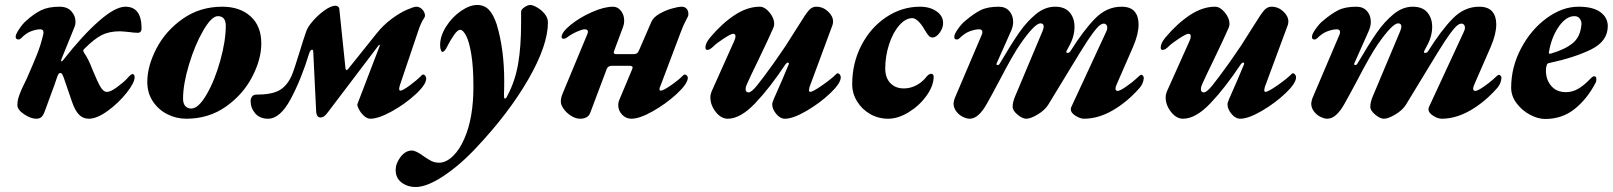

<svg xmlns="http://www.w3.org/2000/svg" viewBox="-20 -464 6493 773"><path d="M50 -41Q50 -58 56 -76Q65 -103 87 -146Q113 -205 128.5 -243.5Q144 -282 154 -325Q155 -328 155 -334Q155 -346 142 -346Q127 -346 106 -338.5Q85 -331 65 -310Q60 -305 54 -305Q50 -305 46.5 -307.5Q43 -310 43 -316Q43 -326 57.5 -347.5Q72 -369 85 -380Q117 -409 146 -423Q175 -437 220 -437Q251 -437 267.5 -418.5Q284 -400 284 -376Q284 -366 281 -358L227 -225Q226 -223 226 -220Q226 -217 228 -217Q231 -217 235 -223Q312 -321 378 -379Q444 -437 485 -437Q550 -437 550 -349Q550 -341 546 -336.5Q542 -332 536 -332Q519 -332 500 -335Q489 -336 479.5 -337Q470 -338 463 -338Q420 -338 390 -323Q360 -308 319 -267Q315 -263 315 -260Q315 -257 320 -249Q335 -229 353 -182Q372 -136 384 -115Q396 -94 411 -94Q425 -94 451 -113Q477 -132 491 -147Q507 -166 514 -166Q518 -166 520 -162Q522 -158 522 -153Q522 -131 489.5 -90Q457 -49 413.5 -17.5Q370 14 338 14Q314 14 298 -2.5Q282 -19 270 -54L236 -153Q235 -154 232 -162Q229 -170 223 -170Q218 -170 215 -165Q212 -160 208 -148Q203 -131 180 -70L161 -18Q154 1 146.5 7.5Q139 14 126 14Q104 14 77 -4Q50 -22 50 -41Z M573 -134Q573 -198 610 -269Q647 -340 716 -388.5Q785 -437 875 -437Q946 -437 989 -398Q1032 -359 1032 -289Q1032 -225 995 -154Q958 -83 889 -34.5Q820 14 730 14Q689 14 653 -4.5Q617 -23 595 -56.5Q573 -90 573 -134ZM889 -360Q889 -399 857 -399Q832 -399 798.5 -341.5Q765 -284 741 -204.5Q717 -125 717 -67Q717 -47 726 -37Q735 -27 750 -27Q779 -27 812 -84Q845 -141 867 -220.5Q889 -300 889 -360Z M989 -57Q989 -68 995 -75.5Q1001 -83 1011 -83Q1073 -83 1104 -100Q1135 -117 1154 -159Q1164 -182 1185 -251Q1201 -304 1213 -338Q1219 -356 1240.5 -380.5Q1262 -405 1287.5 -423Q1313 -441 1331 -441Q1337 -441 1341.5 -437Q1346 -433 1346 -429L1371 -188Q1373 -182 1375 -182Q1379 -182 1383 -188L1496 -329Q1523 -363 1556 -387.5Q1589 -412 1617.5 -424.5Q1646 -437 1656 -437Q1670 -437 1680.5 -425.5Q1691 -414 1691 -401Q1691 -397 1688 -392Q1676 -375 1666 -346L1589 -118Q1587 -110 1587 -107Q1587 -99 1592 -99Q1601 -99 1629 -119.5Q1657 -140 1678 -161Q1681 -164 1682 -164Q1688 -164 1692 -159Q1696 -154 1696 -148Q1696 -124 1654 -85Q1612 -46 1558 -16Q1504 14 1471 14Q1458 14 1445 2Q1432 -10 1424.5 -25Q1417 -40 1419 -45L1509 -280Q1510 -283 1508.5 -283.5Q1507 -284 1504 -281L1300 -12Q1292 -1 1285 4Q1278 9 1270 9Q1256 9 1253 -12L1241 -259Q1239 -264 1237 -264Q1230 -264 1225 -250Q1193 -145 1150.5 -65.5Q1108 14 1059 14Q1026 14 1007.5 -7.5Q989 -29 989 -57Z M1573 221Q1573 193 1593 167.5Q1613 142 1638 142Q1655 142 1687 166Q1704 178 1717.5 184.5Q1731 191 1748 191Q1776 191 1803.5 164.5Q1831 138 1850 93Q1886 11 1886 -115Q1886 -194 1877.5 -245.5Q1869 -297 1856.5 -320.5Q1844 -344 1833 -344Q1822 -344 1807 -322Q1792 -300 1780 -276Q1770 -255 1761 -255Q1758 -255 1755 -262.5Q1752 -270 1752 -283Q1752 -319 1776 -357Q1800 -395 1835.5 -419.5Q1871 -444 1901 -444Q1930 -444 1948.5 -424.5Q1967 -405 1980 -365Q2010 -265 2010 -137Q2010 -103 2009 -84V-80Q2009 -67 2013 -67Q2018 -67 2024 -81Q2054 -138 2066 -207Q2078 -276 2078 -373V-417Q2078 -426 2091.5 -435Q2105 -444 2115 -444Q2125 -444 2142.5 -434Q2160 -424 2173 -408Q2186 -392 2186 -374Q2186 -282 2107.5 -145.5Q2029 -9 1898 130Q1834 199 1766.5 244Q1699 289 1653 289Q1621 289 1597 271Q1573 253 1573 221Z M2238 -57Q2238 -70 2245 -87L2344 -325Q2347 -331 2347 -336Q2347 -346 2334 -346Q2324 -346 2302.5 -336.5Q2281 -327 2261 -312Q2256 -308 2249 -308Q2241 -308 2241 -315Q2241 -334 2277 -363.5Q2313 -393 2362.5 -415Q2412 -437 2448 -437Q2467 -437 2480 -420.5Q2493 -404 2493 -381Q2493 -368 2489 -357L2452 -258Q2451 -256 2451 -253Q2451 -246 2461 -246H2530Q2538 -246 2543.5 -249Q2549 -252 2553 -262L2602 -375Q2610 -394 2634 -408Q2658 -422 2684.5 -429.5Q2711 -437 2725 -437Q2738 -437 2745.5 -427.5Q2753 -418 2751 -402Q2751 -399 2741.5 -382Q2732 -365 2719 -330L2639 -118Q2635 -110 2635 -106Q2635 -99 2640 -99Q2650 -99 2680.5 -120Q2711 -141 2731 -161Q2734 -164 2736 -164Q2742 -164 2746 -159Q2750 -154 2749 -148Q2746 -124 2703.5 -85Q2661 -46 2608 -16Q2555 14 2522 14Q2500 14 2484.5 -2.5Q2469 -19 2469 -41Q2469 -52 2473 -61L2525 -185Q2527 -191 2527 -192Q2527 -199 2515 -199H2443Q2428 -199 2423 -187L2356 -9Q2347 14 2315 14Q2298 14 2279.5 2.5Q2261 -9 2249 -26Q2237 -43 2238 -57Z M2840 -72Q2840 -84 2845 -96L2936 -299Q2941 -309 2941 -318Q2941 -328 2932 -328Q2923 -328 2894 -309Q2865 -290 2853 -278Q2838 -263 2828 -263Q2820 -263 2820 -273Q2820 -290 2839 -313Q2887 -370 2938 -403.5Q2989 -437 3039 -437Q3059 -437 3078 -414Q3097 -391 3097 -368Q3097 -361 3094 -353Q3073 -305 3032 -220Q3002 -159 2987 -125Q2982 -115 2982 -105Q2982 -92 2994 -92Q3005 -92 3027.5 -119.5Q3050 -147 3093 -207Q3100 -218 3116 -240Q3142 -276 3177 -333L3198 -366Q3223 -407 3236 -422Q3249 -437 3266 -437Q3293 -437 3313.5 -418Q3334 -399 3334 -377Q3334 -372 3332 -364L3239 -113Q3237 -105 3237 -102Q3237 -94 3242 -94Q3252 -94 3289.5 -120Q3327 -146 3347 -166Q3350 -169 3351 -169Q3357 -169 3361 -164Q3365 -159 3365 -153Q3365 -129 3323 -89Q3281 -49 3227 -17.5Q3173 14 3140 14Q3121 14 3105 -5.5Q3089 -25 3089 -44Q3089 -51 3096 -67Q3131 -145 3155 -204L3156 -208Q3156 -212 3152 -212Q3148 -212 3143 -206Q3080 -111 3020.5 -48.5Q2961 14 2910 14Q2883 14 2861.5 -13.5Q2840 -41 2840 -72Z M3411 -125Q3411 -210 3448 -281.5Q3485 -353 3548 -395Q3611 -437 3684 -437Q3724 -437 3750.5 -418.5Q3777 -400 3777 -371Q3777 -351 3763 -332Q3749 -313 3734 -313Q3726 -313 3720 -319Q3714 -325 3702 -345Q3691 -365 3677.5 -378Q3664 -391 3653 -391Q3626 -391 3600.5 -362Q3575 -333 3559.5 -285.5Q3544 -238 3544 -188Q3544 -151 3564.5 -129.5Q3585 -108 3619 -108Q3645 -108 3669 -120.5Q3693 -133 3710 -155Q3714 -160 3719 -163.5Q3724 -167 3729 -167Q3733 -167 3736 -164Q3739 -161 3739 -156Q3739 -119 3710.5 -79Q3682 -39 3639 -12.5Q3596 14 3556 14Q3516 14 3483 -5Q3450 -24 3430.5 -56Q3411 -88 3411 -125Z M3819 -48Q3821 -62 3824 -69L3933 -325Q3935 -329 3935 -335Q3935 -346 3922 -346Q3907 -346 3885.5 -338.5Q3864 -331 3843 -310Q3838 -305 3832 -305Q3822 -305 3822 -315Q3821 -325 3836.5 -347Q3852 -369 3866 -380Q3900 -409 3928 -423Q3956 -437 4001 -437Q4028 -437 4043.5 -419.5Q4059 -402 4059 -376Q4059 -358 4050 -338L3993 -210Q3992 -209 3992 -206Q3992 -202 3996 -202Q4002 -202 4005 -208Q4052 -288 4083 -332.5Q4114 -377 4150.5 -407Q4187 -437 4228 -437Q4267 -437 4286.5 -414Q4306 -391 4306 -356Q4306 -316 4283 -276L4274 -259L4273 -255Q4273 -251 4278 -251Q4285 -251 4289 -257Q4343 -343 4389.5 -390Q4436 -437 4495 -437Q4531 -437 4547.5 -418Q4564 -399 4564 -366Q4564 -327 4542 -276L4477 -127Q4471 -114 4471 -107Q4471 -98 4480 -98Q4489 -98 4513.5 -115Q4538 -132 4552 -145Q4570 -163 4575 -163Q4578 -163 4581.5 -159Q4585 -155 4585 -150Q4583 -127 4568 -110Q4519 -54 4460.5 -20Q4402 14 4344 14Q4329 14 4310 2Q4291 -10 4291 -24Q4291 -27 4293 -33L4433 -335Q4438 -345 4438 -352Q4438 -360 4434 -364.5Q4430 -369 4424 -369Q4412 -369 4396.5 -351.5Q4381 -334 4357 -298Q4336 -266 4284 -180Q4211 -59 4200 -42Q4186 -20 4157.5 -3Q4129 14 4112 14Q4096 14 4076 -3Q4056 -20 4057 -35Q4057 -52 4066 -74L4177 -338Q4182 -350 4182 -357Q4182 -370 4169 -370Q4146 -370 4088 -287Q4058 -244 4004 -140Q3970 -76 3954 -48Q3920 14 3884 14Q3872 14 3856.5 6.5Q3841 -1 3830 -15.5Q3819 -30 3819 -48Z M4673 -72Q4673 -84 4678 -96L4769 -299Q4774 -309 4774 -318Q4774 -328 4765 -328Q4756 -328 4727 -309Q4698 -290 4686 -278Q4671 -263 4661 -263Q4653 -263 4653 -273Q4653 -290 4672 -313Q4720 -370 4771 -403.5Q4822 -437 4872 -437Q4892 -437 4911 -414Q4930 -391 4930 -368Q4930 -361 4927 -353Q4906 -305 4865 -220Q4835 -159 4820 -125Q4815 -115 4815 -105Q4815 -92 4827 -92Q4838 -92 4860.5 -119.5Q4883 -147 4926 -207Q4933 -218 4949 -240Q4975 -276 5010 -333L5031 -366Q5056 -407 5069 -422Q5082 -437 5099 -437Q5126 -437 5146.5 -418Q5167 -399 5167 -377Q5167 -372 5165 -364L5072 -113Q5070 -105 5070 -102Q5070 -94 5075 -94Q5085 -94 5122.5 -120Q5160 -146 5180 -166Q5183 -169 5184 -169Q5190 -169 5194 -164Q5198 -159 5198 -153Q5198 -129 5156 -89Q5114 -49 5060 -17.5Q5006 14 4973 14Q4954 14 4938 -5.5Q4922 -25 4922 -44Q4922 -51 4929 -67Q4964 -145 4988 -204L4989 -208Q4989 -212 4985 -212Q4981 -212 4976 -206Q4913 -111 4853.5 -48.5Q4794 14 4743 14Q4716 14 4694.5 -13.5Q4673 -41 4673 -72Z M5259 -48Q5261 -62 5264 -69L5373 -325Q5375 -329 5375 -335Q5375 -346 5362 -346Q5347 -346 5325.5 -338.5Q5304 -331 5283 -310Q5278 -305 5272 -305Q5262 -305 5262 -315Q5261 -325 5276.5 -347Q5292 -369 5306 -380Q5340 -409 5368 -423Q5396 -437 5441 -437Q5468 -437 5483.5 -419.5Q5499 -402 5499 -376Q5499 -358 5490 -338L5433 -210Q5432 -209 5432 -206Q5432 -202 5436 -202Q5442 -202 5445 -208Q5492 -288 5523 -332.5Q5554 -377 5590.5 -407Q5627 -437 5668 -437Q5707 -437 5726.5 -414Q5746 -391 5746 -356Q5746 -316 5723 -276L5714 -259L5713 -255Q5713 -251 5718 -251Q5725 -251 5729 -257Q5783 -343 5829.5 -390Q5876 -437 5935 -437Q5971 -437 5987.5 -418Q6004 -399 6004 -366Q6004 -327 5982 -276L5917 -127Q5911 -114 5911 -107Q5911 -98 5920 -98Q5929 -98 5953.5 -115Q5978 -132 5992 -145Q6010 -163 6015 -163Q6018 -163 6021.5 -159Q6025 -155 6025 -150Q6023 -127 6008 -110Q5959 -54 5900.5 -20Q5842 14 5784 14Q5769 14 5750 2Q5731 -10 5731 -24Q5731 -27 5733 -33L5873 -335Q5878 -345 5878 -352Q5878 -360 5874 -364.5Q5870 -369 5864 -369Q5852 -369 5836.5 -351.5Q5821 -334 5797 -298Q5776 -266 5724 -180Q5651 -59 5640 -42Q5626 -20 5597.5 -3Q5569 14 5552 14Q5536 14 5516 -3Q5496 -20 5497 -35Q5497 -52 5506 -74L5617 -338Q5622 -350 5622 -357Q5622 -370 5609 -370Q5586 -370 5528 -287Q5498 -244 5444 -140Q5410 -76 5394 -48Q5360 14 5324 14Q5312 14 5296.5 6.5Q5281 -1 5270 -15.5Q5259 -30 5259 -48Z M6064 -111Q6064 -194 6104 -269.5Q6144 -345 6207 -391Q6270 -437 6335 -437Q6394 -437 6423.5 -415Q6453 -393 6453 -359Q6453 -298 6386 -265Q6319 -232 6216 -210Q6209 -209 6207 -201Q6205 -195 6204.5 -190.5Q6204 -186 6204 -183Q6203 -145 6224.5 -119Q6246 -93 6285 -93Q6310 -93 6333 -106Q6356 -119 6381 -145Q6392 -157 6398 -157Q6407 -157 6407 -146Q6407 -135 6404 -131Q6371 -67 6320.5 -26Q6270 15 6201 15Q6172 15 6140 -2Q6108 -19 6086 -48Q6064 -77 6064 -111ZM6347 -366Q6348 -378 6340.5 -388.5Q6333 -399 6319 -399Q6285 -399 6255.5 -356.5Q6226 -314 6216 -254V-252Q6216 -246 6223 -248Q6279 -264 6311 -289.5Q6343 -315 6347 -366Z"/></svg>

Font: EB Garamond ExtraBold
Style: Italic
Weight: 800
Italic angle: -17.2°
Designer: Georg Duffner and Octavio Pardo
Foundry: Georg Duffner
Version: Version 1.000